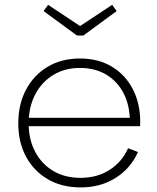

<svg xmlns="http://www.w3.org/2000/svg" viewBox="-20 -786 666 814"><path d="M322 8.5Q242 8.5 182.5 -26.2Q123 -61 90.2 -122Q57.5 -183 57.5 -263Q57.5 -343.5 90.2 -405.5Q123 -467.5 181.8 -502.8Q240.5 -538 319 -538Q397 -538 454.2 -503.5Q511.5 -469 543 -408.2Q574.5 -347.5 574.5 -268Q574.5 -262.5 574.2 -258.2Q574 -254 574 -251H530Q530.5 -255.5 530.5 -260.5Q530.5 -265.5 530.5 -271.5Q530.5 -338 504.8 -389Q479 -440 431.5 -469Q384 -498 319 -498Q254.5 -498 205.5 -468Q156.5 -438 129 -385Q101.5 -332 101.5 -263Q101.5 -195 129 -142.8Q156.5 -90.5 205.8 -61.2Q255 -32 321.5 -32Q391.5 -32 444.2 -65.5Q497 -99 523 -157.5L565 -141.5Q534 -72 470.2 -31.8Q406.5 8.5 322 8.5ZM85 -251V-286.5H560L572.5 -251ZM333.5 -635.5 474.5 -739 455.5 -765.5 319.5 -675.5 184 -765.5 165 -739 306 -635.5Z"/></svg>

Font: Hepta Slab ExtraLight Light
Style: Regular
Weight: 300
Version: Version 1.100